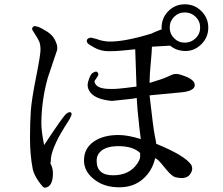

<svg xmlns="http://www.w3.org/2000/svg" viewBox="-20 -861 1040 896"><path d="M792.5 -782.5Q772 -762 772 -732.5Q772 -703 792.5 -682.5Q813 -662 842.5 -662Q872 -662 893 -682.5Q914 -703 914 -732.5Q914 -762 893 -782.5Q872 -803 842.5 -803Q813 -803 792.5 -782.5ZM227 -53Q227 11 190 15H188Q181 15 160 -15Q139 -45 133 -71Q120 -137 120 -215.5Q120 -294 124 -346.5Q128 -399 148.5 -501.5Q169 -604 169 -628.5Q169 -653 163 -667Q157 -681 143 -702Q129 -723 129.5 -727Q130 -731 134.5 -735.5Q139 -740 143 -739.5Q147 -739 158.5 -735.5Q170 -732 197.5 -715Q225 -698 236 -675.5Q247 -653 247 -642V-629L203 -498Q174 -395 173 -287Q173 -246 186 -184L217 -231Q265 -303 286 -327Q298 -338 306 -337.5Q314 -337 314 -329Q314 -321 304 -304L282 -269Q216 -163 217 -109V-108Q216 -103 215 -99Q227 -77 227 -53ZM494 -446H514Q526 -446 569 -451L617 -457L611 -631L550 -625Q523 -622 487 -622Q451 -622 421 -638.5Q391 -655 388 -660.5Q385 -666 385 -671.5Q385 -677 391 -681Q397 -685 401 -685H407L430 -679Q463 -667 493 -667Q566 -667 689 -705Q689 -706 711 -715Q733 -724 735 -724Q735 -728 734 -731Q734 -777 765.5 -809Q797 -841 842.5 -841Q888 -841 920 -809Q952 -777 952 -732Q952 -687 920 -655Q888 -623 846 -623Q804 -623 774 -648L689 -643Q689 -624 683.5 -567Q678 -510 678 -474Q738 -492 757.5 -501Q777 -510 784.5 -513Q792 -516 803 -516Q814 -516 830 -510Q889 -491 889 -464Q889 -434 815 -429L793 -427Q784 -426 678 -416Q695 -264 702 -230Q709 -196 709 -190Q844 -135 873 -91Q877 -82 877 -74Q877 -66 873 -58Q861 -30 827 -30Q816 -30 799 -34Q782 -38 755.5 -70.5Q729 -103 721.5 -110.5Q714 -118 704 -123Q691 -64 647 -25.5Q603 13 536.5 13Q470 13 426 -19Q372 -57 372 -112.5Q372 -168 416.5 -199.5Q461 -231 533 -231Q577 -231 637 -212L630 -269Q620 -358 618 -404Q614 -401 502 -390Q416 -398 395 -440Q389 -452 389 -464.5Q389 -477 397 -497Q405 -517 414.5 -522Q424 -527 428 -527Q432 -527 435.5 -523Q439 -519 439 -513.5Q439 -508 429.5 -495.5Q420 -483 421 -479Q428 -446 494 -446ZM431 -111Q431 -43 507.5 -43Q584 -43 621 -98Q634 -118 634 -131V-147Q601 -179 532 -179Q463 -179 439 -142Q431 -128 431 -111Z"/></svg>

Font: Sawarabi Mincho
Style: Regular
Weight: 400
Version: Version 1.00